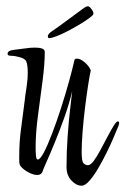

<svg xmlns="http://www.w3.org/2000/svg" viewBox="-20 -588 398 609"><path d="M239 1Q222 1 206.5 -15.5Q191 -32 191 -58Q191 -107 194.5 -155.5Q198 -204 202.5 -242.5Q207 -281 209 -299Q199 -257 184 -215Q169 -173 154 -136.5Q139 -100 128 -75.5Q117 -51 115 -44Q111 -33 98 -33Q88 -33 75 -39Q62 -45 52.5 -53.5Q43 -62 42 -68Q41 -73 41 -79.5Q41 -86 41 -93Q41 -139 47 -181.5Q53 -224 58 -266Q60 -285 64 -310Q68 -335 68 -358Q68 -368 67 -377.5Q66 -387 63 -394Q59 -402 43 -406.5Q27 -411 16 -411Q4 -411 4 -417Q4 -428 25 -430Q44 -432 60 -434.5Q76 -437 91 -437Q105 -437 113.5 -434Q122 -431 122 -423Q122 -385 115 -331.5Q108 -278 100.5 -222Q93 -166 93 -121Q93 -107 94 -94.5Q95 -82 100 -82Q107 -82 119 -104Q131 -127 145.5 -165Q160 -203 174 -246.5Q188 -290 199 -330Q210 -370 216 -397Q217 -402 224 -402Q235 -402 248.5 -390.5Q262 -379 268 -365Q265 -353 260 -321Q255 -289 250 -249Q245 -209 242 -170.5Q239 -132 239 -106Q239 -75 245.5 -69.5Q252 -64 259 -64Q267 -64 277.5 -78Q288 -92 299 -113Q310 -134 321 -154.5Q332 -175 340.5 -189Q349 -203 354 -203Q358 -203 358 -198Q358 -195 355 -187Q351 -177 341.5 -154.5Q332 -132 319 -105.5Q306 -79 292 -55Q278 -31 264 -15Q250 1 239 1ZM136 -467Q131 -467 132 -475Q134 -482 145 -489Q150 -492 165 -503Q180 -514 197 -526.5Q214 -539 227.5 -549Q241 -559 244 -561Q251 -566 253.5 -567Q256 -568 259 -568Q264 -568 271 -558Q278 -548 276 -543Q275 -539 261 -529Q247 -519 227.5 -507.5Q208 -496 189 -486.5Q170 -477 159 -473Q143 -467 136 -467Z"/></svg>

Font: Comforter
Style: Regular
Weight: 400
Designer: Robert E. Leuschke
Foundry: Robert E. Leuschke
Version: Version 1.013; ttfautohint (v1.8.3)